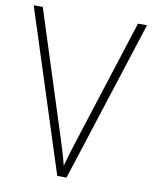

<svg xmlns="http://www.w3.org/2000/svg" viewBox="-81 -775 664 836"><g transform="rotate(10 250.5 -357.0)"><path d="M501 -714 271 0H230L0 -714H40L217 -162Q227 -131 235.5 -102.5Q244 -74 250 -48Q257 -74 265 -101.5Q273 -129 284 -162L461 -714Z"/></g></svg>

Font: Noto Sans Gujarati UI SemiCondensed ExtraLight
Style: Regular
Weight: 200
Width: 4
Designer: Jelle Bosma - Monotype Design Team, Universal Thirst
Foundry: Monotype Imaging Inc.
Version: Version 2.106; ttfautohint (v1.8.4.7-5d5b)